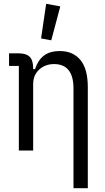

<svg xmlns="http://www.w3.org/2000/svg" viewBox="-20 -799 557 1019"><path d="M156 0H80V-449H28V-516H78Q119 -516 137.5 -497.5Q156 -479 156 -438V-426L146 -432H166Q181 -479 212.5 -503.5Q244 -528 298 -528Q367 -528 406.5 -481Q446 -434 446 -336V200H370V-331Q370 -393 344.5 -426Q319 -459 266 -459Q236 -459 211 -446Q186 -433 171 -409.5Q156 -386 156 -352ZM300 -765 252 -585 198 -595 225 -779Z"/></svg>

Font: IBM Plex Sans Condensed
Style: Regular
Weight: 400
Width: 3
Designer: Mike Abbink, Paul van der Laan, Pieter van Rosmalen
Foundry: Bold Monday
Version: Version 3.201